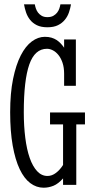

<svg xmlns="http://www.w3.org/2000/svg" viewBox="-20 -853 430 886"><path d="M271 0V-29.8Q249 -4.9 226.8 4.2Q204.6 13.2 181.2 13.2Q147.9 13.2 119.6 -8.1Q91.3 -29.3 70.8 -72.5Q50.3 -115.7 38.6 -181.2Q26.9 -246.6 26.9 -335Q26.9 -423.3 40.3 -488.8Q53.7 -554.2 75.9 -597.4Q98.1 -640.6 127 -661.9Q155.8 -683.1 187 -683.1Q204.1 -683.1 217.3 -679.2Q230.5 -675.3 241 -668.5Q251.5 -661.6 260 -652.6Q268.6 -643.6 275.9 -632.8V-670.9H330.1V-457H275.9V-512.2Q275.9 -541.5 268.6 -563.2Q261.2 -585 249.5 -599.4Q237.8 -613.8 223.9 -620.8Q210 -627.9 196.8 -627.9Q140.6 -627.9 115.2 -555.4Q89.8 -482.9 89.8 -335Q89.8 -271 96.7 -217Q103.5 -163.1 117.2 -124Q130.9 -85 151.4 -63Q171.9 -41 199.2 -41Q219.7 -41 238.3 -55.2Q256.8 -69.3 271 -91.8V-278.8H210.9V-334H372.1V-278.8H332V0ZM307.6 -833Q304.7 -814.9 298.3 -796.1Q292 -777.3 279.5 -762Q267.1 -746.6 247.6 -736.8Q228 -727.1 198.7 -727.1Q169.4 -727.1 149.9 -736.8Q130.4 -746.6 118.4 -762Q106.4 -777.3 100.1 -796.1Q93.8 -814.9 90.8 -833H140.6Q142.1 -824.2 145.5 -814Q148.9 -803.7 155.5 -794.9Q162.1 -786.1 172.6 -780Q183.1 -773.9 198.7 -773.9Q215.3 -773.9 226.1 -780Q236.8 -786.1 243.7 -794.9Q250.5 -803.7 253.9 -814Q257.3 -824.2 258.8 -833H307.6Z"/></svg>

Font: Stint Ultra Condensed
Style: Regular
Weight: 400
Width: 1
Designer: Astigmatic (AOETI)
Foundry: Astigmatic (AOETI)
Version: Version 1.000